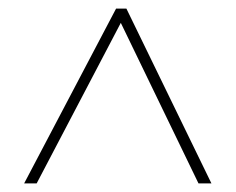

<svg xmlns="http://www.w3.org/2000/svg" viewBox="-20 -737 546 445"><path d="M36 -312 249 -717H273L470 -312H440L260 -684L65 -312Z"/></svg>

Font: Noto Sans Myanmar UI SemiCondensed Thin
Style: Regular
Weight: 100
Width: 4
Designer: Monotype Design Team
Foundry: Monotype Imaging Inc.
Version: Version 2.103; ttfautohint (v1.8.4.7-5d5b)